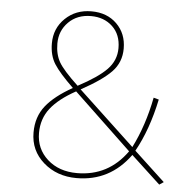

<svg xmlns="http://www.w3.org/2000/svg" viewBox="-51 -743 817 805"><g transform="rotate(5 357.5 -341.0)"><path d="M450 -548Q450 -490 411.5 -450Q373 -410 285 -362L522 -140Q570 -235 593 -354L615 -348Q588 -219 536 -126L666 -5L648 7L525 -107Q440 10 300 10Q217 10 160.5 -39.5Q104 -89 104 -165Q104 -231 140.5 -277Q177 -323 252 -365Q193 -422 170.5 -457.5Q148 -493 148 -544Q148 -607 192 -649.5Q236 -692 302 -692Q368 -692 409 -651.5Q450 -611 450 -548ZM302 -672Q244 -672 207.5 -635.5Q171 -599 171 -545Q171 -500 189.5 -467.5Q208 -435 271 -376Q354 -420 391 -458Q428 -496 428 -548Q428 -605 392.5 -638.5Q357 -672 302 -672ZM267 -352Q196 -313 161.5 -269Q127 -225 127 -165Q127 -98 175.5 -54.5Q224 -11 300 -11Q432 -11 510 -121Z"/></g></svg>

Font: FiraGO Thin
Style: Regular
Weight: 100
Designer: bBox Type
Foundry: bBox Type GmbH
Version: Version 1.001;PS 001.001;hotconv 1.0.88;makeotf.lib2.5.64775